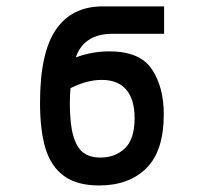

<svg xmlns="http://www.w3.org/2000/svg" viewBox="-20 -570 640 602"><path d="M105.5 -248Q105.5 -404 155.2 -477Q205 -550 302.5 -550H494.5V-464H332.5Q243.5 -464 217.5 -390Q268.5 -409 322.5 -409Q418.5 -409 456 -353.2Q493.5 -297.5 493.5 -211.5Q493.5 -96.5 438.8 -42.5Q384 11.5 291 11.5Q221 11.5 180.2 -18.5Q139.5 -48.5 122.5 -105Q105.5 -161.5 105.5 -248ZM402 -199.5Q402 -258.5 375.8 -289Q349.5 -319.5 299 -319.5Q253 -319.5 201 -293.5Q199 -272 199 -246.5Q199 -181 210 -143.5Q221 -106 241.8 -91Q262.5 -76 294.5 -76Q341.5 -76 371.8 -105Q402 -134 402 -199.5Z"/></svg>

Font: JuliaMono
Style: Bold
Weight: 700
Monospace: yes
Designer: cormullion
Foundry: corm
Version: Version 0.055; ttfautohint (v1.8.4)